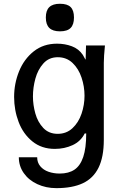

<svg xmlns="http://www.w3.org/2000/svg" viewBox="-20 -792 640 1020"><path d="M80 43.5H177.5Q177.5 71.5 194 91.2Q210.5 111 237.8 120.5Q265 130 297 130Q345 130 375.8 109.2Q406.5 88.5 422.2 41.8Q438 -5 438 -83H430Q409 -41 365.8 -21Q322.5 -1 271.5 -1Q201 -1 152 -40.8Q103 -80.5 79 -143.8Q55 -207 55 -277Q55 -348 81.2 -413Q107.5 -478 159 -519Q210.5 -560 283 -560Q325 -560 361.8 -546.2Q398.5 -532.5 420 -500.5L425 -491.5Q428.5 -485 431.8 -479.2Q435 -473.5 435 -476.5L437 -550.5H537.5Q531.5 -490.5 531.5 -458.5V-49Q531.5 42 503.5 98.8Q475.5 155.5 420 181.5Q364.5 207.5 279.5 207.5Q224 207.5 178.2 186.2Q132.5 165 106.2 127.5Q80 90 80 43.5ZM429 -283.5Q429 -332.5 413.2 -379.8Q397.5 -427 365.5 -457.5Q333.5 -488 287 -488Q240 -488 210.5 -455Q181 -422 168 -374.5Q155 -327 155 -280Q155 -234.5 167.8 -189Q180.5 -143.5 210 -112.2Q239.5 -81 286.5 -81Q333 -81 365.2 -111.2Q397.5 -141.5 413.2 -188Q429 -234.5 429 -283.5ZM223.5 -699Q223.5 -736.5 242 -754.2Q260.5 -772 298.5 -772Q337.5 -772 355.2 -754.5Q373 -737 373 -699Q373 -661.5 355.2 -643.5Q337.5 -625.5 298.5 -625.5Q260.5 -625.5 242 -643.5Q223.5 -661.5 223.5 -699Z"/></svg>

Font: JuliaMono Medium
Style: Regular
Weight: 500
Monospace: yes
Designer: cormullion
Foundry: corm
Version: Version 0.054; ttfautohint (v1.8.4)